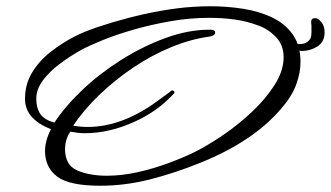

<svg xmlns="http://www.w3.org/2000/svg" viewBox="-20 -567 1058 614"><path d="M301 27Q201 27 162.5 -2.5Q124 -32 124 -84Q124 -117 143 -154Q60 -186 60 -251Q60 -297 82 -334Q104 -371 140.5 -400Q177 -429 220 -451Q247 -465 291 -480Q335 -495 388 -509Q441 -523 495 -532.5Q549 -542 595 -545Q609 -546 623.5 -546.5Q638 -547 653 -547Q706 -547 757 -539Q808 -531 849.5 -511.5Q891 -492 916 -457Q941 -422 941 -369Q941 -334 927 -296Q913 -258 878 -218Q833 -166 769.5 -123.5Q706 -81 622 -47Q538 -13 458.5 7Q379 27 301 27ZM227 -22Q248 -13 272 -9Q296 -5 321 -5Q370 -5 421 -16.5Q472 -28 519 -45.5Q566 -63 601 -80Q643 -101 692.5 -134.5Q742 -168 786 -209.5Q830 -251 858.5 -296Q887 -341 887 -384Q887 -423 862.5 -448.5Q838 -474 807 -485Q771 -499 731 -504.5Q691 -510 650 -510Q587 -510 524.5 -499Q462 -488 406.5 -472Q351 -456 308 -438.5Q265 -421 241 -408Q203 -387 170 -362Q137 -337 116.5 -309Q96 -281 96 -251Q96 -222 108.5 -203Q121 -184 154 -175Q189 -228 244.5 -280.5Q300 -333 368.5 -376Q437 -419 509.5 -445.5Q582 -472 650 -472H653Q668 -472 668 -463Q668 -453 650 -450Q590 -442 527 -416Q464 -390 405.5 -350.5Q347 -311 297.5 -263.5Q248 -216 214 -165Q226 -163 237.5 -162Q249 -161 260 -161Q371 -161 485 -245Q511 -264 520.5 -271Q530 -278 529 -278Q538 -278 538 -270Q487 -213 413 -179Q331 -141 251 -141Q238 -141 227 -142.5Q216 -144 205 -146Q188 -122 188 -88Q188 -68 196.5 -50Q205 -32 227 -22ZM946 -404Q939 -404 928.5 -407.5Q918 -411 915 -415Q912 -417 912 -423Q912 -431 918 -429Q921 -429 927 -427Q930 -427 933 -426.5Q936 -426 938 -426Q954 -426 964 -434Q974 -442 975 -452Q976 -458 976 -464Q976 -470 976 -476Q976 -481 976 -485.5Q976 -490 975 -495V-497Q975 -509 988 -509Q997 -509 1007.5 -496.5Q1018 -484 1018 -464Q1018 -433 995 -418.5Q972 -404 946 -404Z"/></svg>

Font: Corinthia
Style: Bold
Weight: 700
Designer: Robert E. Leuschke
Foundry: Robert E. Leuschke
Version: Version 1.013; ttfautohint (v1.8.3)